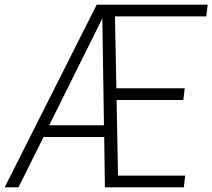

<svg xmlns="http://www.w3.org/2000/svg" viewBox="-46 -800 907 820"><path d="M739 0H402L399 -215H140L33 0H-26L367 -780H841L835 -730H445L451 -423H743L737 -373H452L458 -50H745ZM398 -265 391 -721 164 -265Z"/></svg>

Font: Tanohe Sans Light
Style: Italic
Weight: 300
Designer: Village Type and Design LLC & Cristiano Sobral
Foundry: Cooper Hewitt Smithsonian Design Museum
Version: Version 1.00;September 29, 2021;FontCreator 13.0.0.2655 64-b